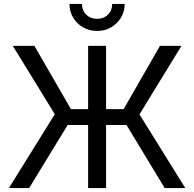

<svg xmlns="http://www.w3.org/2000/svg" viewBox="-20 -962 993 982"><path d="M522.5 -727.5V0H430.7V-727.5ZM25.4 0 260.3 -377.9 45.4 -727.5H155.8L342.8 -403.8H612.3L798.3 -727.5H908.2L693.4 -377L927.7 0H822.3L627 -322.8H326.2L128.9 0ZM476.6 -803.7Q437 -803.7 405 -822Q373 -840.3 354.2 -871.8Q335.4 -903.3 335.4 -941.9H399.4Q399.4 -908.2 421.1 -887Q442.9 -865.7 476.6 -865.7Q510.3 -865.7 532 -887Q553.7 -908.2 553.7 -941.9H617.7Q617.7 -903.3 598.9 -872.1Q580.1 -840.8 548.3 -822.3Q516.6 -803.7 476.6 -803.7Z"/></svg>

Font: Inter 17pt
Style: Regular
Weight: 400
Version: Version 4.001;git-66647c0bb